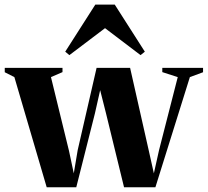

<svg xmlns="http://www.w3.org/2000/svg" viewBox="-32 -788 874 808"><path d="M-12 -484V-502.5H231V-484.5L182.5 -463.5L258.5 -152.5L278.5 -58.5L295 -156.5L374.5 -502.5H515.5L594.5 -152.5L615.5 -58.5L637.5 -157L716 -463.5L651 -484.5V-502.5H822.5V-484L767 -463.5L622 0H490L414 -311.5L389.5 -408.5L367.5 -311L289 0H164.5L28.5 -463.5ZM260 -556 242.5 -570.5 369 -768.5H451L577.5 -570.5L559.5 -556L410 -669.5Z"/></svg>

Font: Merriweather 144pt
Style: Bold
Weight: 700
Version: Version 2.100